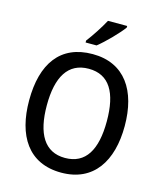

<svg xmlns="http://www.w3.org/2000/svg" viewBox="-136 -1133 975 1150"><g transform="rotate(15 352.0 -558.5)"><path d="M508 -1024V-1034H389C365 -989 326 -929 293 -886V-874H361C407 -910 481 -986 508 -1024ZM649 -451C649 -669 553 -818 353 -818C153 -818 56 -680 56 -452C56 -235 148 -83 353 -83C553 -83 649 -233 649 -451ZM166 -451C166 -627 225 -727 353 -727C481 -727 538 -628 538 -451C538 -274 480 -174 352 -174C225 -174 166 -275 166 -451Z"/></g></svg>

Font: Noto Sans Kannada UI SemiCondensed Medium
Style: Regular
Weight: 500
Width: 4
Designer: Jelle Bosma - Monotype Design Team
Foundry: Monotype Imaging Inc.
Version: Version 2.005